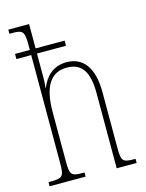

<svg xmlns="http://www.w3.org/2000/svg" viewBox="-115 -831 687 901"><g transform="rotate(-15 228.5 -380.0)"><path d="M12 0H187V-20H182C122 -20 116 -26 116 -96V-333C116 -459 157 -517 233 -517C311 -517 338 -462 338 -364V0H435V-20H427C371 -20 366 -29 366 -94V-364C366 -482 318 -542 239 -542C171 -542 133 -498 115 -451H113C115 -469 116 -483 116 -495V-617H257V-642H116V-760H15V-740H31C81 -740 88 -731 88 -664V-642H16V-617H88V-96C88 -26 82 -20 21 -20H12Z"/></g></svg>

Font: Noto Serif Hebrew ExtraCondensed Thin
Style: Regular
Weight: 100
Width: 2
Designer: Monotype Design Team
Foundry: Monotype Imaging Inc.
Version: Version 2.004